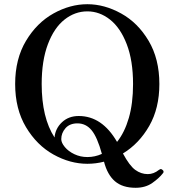

<svg xmlns="http://www.w3.org/2000/svg" viewBox="-20 -764 849 912"><path d="M757 52Q757 56 753 60Q736 82 703.5 105Q671 128 624 128Q562 128 526 97Q490 66 474 4Q435 14 395 14Q313 14 234 -30Q155 -74 103.5 -160Q52 -246 52 -365Q52 -484 103.5 -570Q155 -656 234 -700Q313 -744 395 -744Q476 -744 555.5 -700Q635 -656 686 -570Q737 -484 737 -365Q737 -250 689 -166Q641 -82 564 -35Q595 23 622.5 43Q650 63 682 63Q710 63 735 43Q741 39 744 39Q748 39 753 44Q757 47 757 52ZM354 -213Q465 -213 536 -90Q572 -135 592 -204Q612 -273 612 -365Q612 -476 582 -554Q552 -632 502.5 -671Q453 -710 395 -710Q336 -710 286.5 -671Q237 -632 207.5 -554Q178 -476 178 -365Q178 -205 239 -111Q243 -154 274.5 -183.5Q306 -213 354 -213ZM395 -18Q431 -18 464 -33Q442 -113 415 -145.5Q388 -178 348 -178Q311 -178 291 -155Q271 -132 271 -103Q271 -86 288 -65.5Q305 -45 333.5 -31.5Q362 -18 395 -18Z"/></svg>

Font: Shippori Mincho SemiBold
Style: Regular
Weight: 600
Designer: FONTDASU
Foundry: FONTDASU / Google Inc. / but / Adobe
Version: Version 3.110; ttfautohint (v1.8.3)